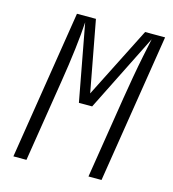

<svg xmlns="http://www.w3.org/2000/svg" viewBox="-109 -820 817 909"><g transform="rotate(15 300.0 -365.0)"><path d="M40 0 156 -730H249L314 -382L490 -730H588L472 0H408L472 -402Q480 -452 490 -508.5Q500 -565 510.5 -616.5Q521 -668 529 -705L339 -325H274L204 -701Q201 -647 191.5 -567.5Q182 -488 168 -402L104 0Z"/></g></svg>

Font: JetBrains Mono NL ExtraLight
Style: Italic
Weight: 200
Italic angle: -9°
Monospace: yes
Designer: Philipp Nurullin, Konstantin Bulenkov
Foundry: JetBrains
Version: Version 2.305; ttfautohint (v1.8.4.7-5d5b)